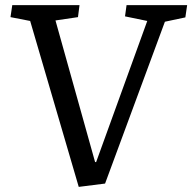

<svg xmlns="http://www.w3.org/2000/svg" viewBox="-20 -720 752 751"><path d="M352 -86H356L556 -638L469 -656L475 -700H712L705 -652L625 -635L391 -2L288 11L98 -638L21 -653L28 -700H291L285 -653L197 -640Z"/></svg>

Font: Literata 12pt
Style: Italic
Weight: 400
Italic angle: -2°
Designer: Latin by Veronika Burian and Jose Scaglione. Greek by Irene Vlachou. Cyrillic by Vera Evstafieva
Foundry: TypeTogether
Version: Version 3.002